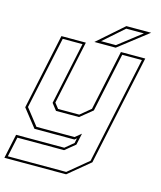

<svg xmlns="http://www.w3.org/2000/svg" viewBox="-148 -781 902 1074"><g transform="rotate(15 302.5 -244.0)"><path d="M101 0 20 -103 112.5 -540H254L176 -172L200 -141.5H322.5L383 -191.5L457 -540H598L462.5 97L338 200H-19.5L10.5 59H289.5L338.5 18.5L344.5 -10L332.5 0ZM-3 187H335L450.5 91.5L582 -527H468L395.5 -185.5L325 -128H191.5L161.5 -166.5L238 -527H123.5L34.5 -108.5L109 -13.5H329.5L365 -42.5L350.5 24.5L292 72.5H21.5ZM299 -556 449 -688H592.5L422.5 -556ZM334 -570H420L554 -674H452Z"/></g></svg>

Font: Tourney Thin
Style: Italic
Weight: 100
Italic angle: -12°
Designer: Tyler Finck
Foundry: Etcetera Type Co
Version: Version 1.015